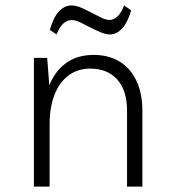

<svg xmlns="http://www.w3.org/2000/svg" viewBox="-20 -688 634 708"><path d="M448.5 0V-279.5Q448.5 -355 412.2 -395Q376 -435 312.5 -435Q266 -435 232.2 -409.5Q198.5 -384 180.8 -338Q163 -292 163 -230.5H137.5Q137.5 -308.5 158.8 -365.8Q180 -423 221.8 -454.2Q263.5 -485.5 325.5 -485.5Q380.5 -485.5 420.8 -461Q461 -436.5 483 -390.2Q505 -344 505 -279.5V0ZM105 0V-474.5H154L163 -357.5V0ZM188.5 -561 164 -577.5Q176 -622.5 196.8 -645.2Q217.5 -668 244 -668Q256 -668 269.8 -663.5Q283.5 -659 317 -641.5Q350.5 -624 362 -619.2Q373.5 -614.5 384.5 -614.5Q399 -614.5 413 -627.2Q427 -640 437.5 -668L463.5 -650Q455.5 -621 443.5 -601Q431.5 -581 416.8 -571Q402 -561 386 -561Q372.5 -561 356.2 -567Q340 -573 305.5 -590.5Q276 -606 265.2 -610Q254.5 -614 244 -614Q228.5 -614 214.5 -602.2Q200.5 -590.5 188.5 -561Z"/></svg>

Font: Karla Light
Style: Regular
Weight: 300
Designer: Jonathan Pinhorn
Version: Version 2.004;gftools[0.9.33]